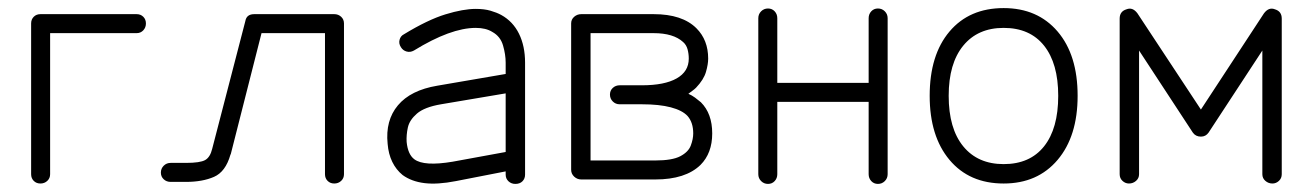

<svg xmlns="http://www.w3.org/2000/svg" viewBox="-20 -441 3248 475"><path d="M80 13Q70 13 63.5 6.5Q57 0 57 -10V-383Q57 -393 63.5 -399.5Q70 -406 80 -406H318Q328 -406 334.5 -399.5Q341 -393 341 -383Q341 -373 334.5 -366Q328 -359 318 -359H104V-10Q104 0 97 6.5Q90 13 80 13Z M807 13Q797 13 790.5 6.5Q784 0 784 -10V-359H627L551 -60L550 -58Q538 -16 509.5 -3.5Q481 9 440 9H402Q392 9 385 2.5Q378 -4 378 -14Q378 -24 385 -31Q392 -38 402 -38H440Q475 -38 487.5 -45Q500 -52 505 -73L587 -389Q590 -406 609 -406H807Q817 -406 824 -399.5Q831 -393 831 -383V-10Q831 0 824 6.5Q817 13 807 13Z M1255 14Q1245 14 1238 7.5Q1231 1 1231 -9V-17L1108 7Q1062 16 1030 12Q998 8 976 -8Q960 -21 950.5 -40.5Q941 -60 939 -85Q933 -143 964.5 -180.5Q996 -218 1062 -229L1231 -258V-286Q1231 -306 1224.5 -328.5Q1218 -351 1198 -362Q1182 -372 1157 -372Q1095 -372 1004 -316Q995 -311 986 -313.5Q977 -316 972 -324Q966 -333 968.5 -342.5Q971 -352 979 -356Q1038 -392 1082 -405.5Q1126 -419 1157 -419Q1178 -419 1193.5 -414.5Q1209 -410 1220 -404Q1249 -388 1264 -357.5Q1279 -327 1279 -286V-9Q1279 1 1272.5 7.5Q1266 14 1255 14ZM1100 -41 1231 -65V-210L1071 -183Q1030 -176 1011.5 -160Q993 -144 989 -125.5Q985 -107 986 -90Q989 -59 1005 -47Q1029 -29 1100 -41Z M1418 3Q1408 3 1400.5 -4Q1393 -11 1393 -21V-383Q1393 -393 1400.5 -399.5Q1408 -406 1418 -406H1597Q1668 -406 1703 -371Q1732 -342 1732 -296Q1732 -282 1726.5 -263Q1721 -244 1702 -224Q1698 -220 1693 -216.5Q1688 -213 1683 -209Q1692 -205 1699.5 -199.5Q1707 -194 1714 -188Q1742 -160 1742 -111Q1742 -62 1713 -33Q1676 3 1601 3ZM1441 -44H1601Q1643 -44 1663 -54.5Q1683 -65 1689 -81Q1695 -97 1695 -111Q1695 -138 1681 -154Q1668 -168 1639.5 -175.5Q1611 -183 1568 -183H1513Q1503 -183 1496 -190Q1489 -197 1489 -207Q1489 -217 1496 -223.5Q1503 -230 1513 -230H1568Q1624 -230 1654 -247Q1684 -264 1684 -296Q1684 -308 1681 -319Q1678 -330 1670 -337Q1646 -359 1597 -359H1441Z M1880 14Q1870 14 1863 7Q1856 0 1856 -10V-396Q1856 -406 1863 -413Q1870 -420 1880 -420Q1890 -420 1896.5 -413Q1903 -406 1903 -396V-236H2129V-396Q2129 -406 2135.5 -413Q2142 -420 2152 -420Q2162 -420 2169 -413Q2176 -406 2176 -396V-10Q2176 0 2169 7Q2162 14 2152 14Q2142 14 2135.5 7Q2129 0 2129 -10V-189H1903V-10Q1903 0 1896.5 7Q1890 14 1880 14Z M2463 13Q2378 13 2329 -45.5Q2280 -104 2280 -204Q2280 -305 2329 -363Q2378 -421 2463 -421Q2547 -421 2596.5 -363Q2646 -305 2646 -204Q2646 -104 2596.5 -45.5Q2547 13 2463 13ZM2463 -35Q2528 -35 2563 -79Q2598 -123 2598 -204Q2598 -284 2563 -328Q2528 -372 2463 -372Q2399 -372 2363 -328Q2327 -284 2327 -204Q2327 -123 2363 -79Q2399 -35 2463 -35Z M2773 13Q2764 13 2757 6.5Q2750 0 2750 -10V-395Q2750 -413 2767 -418Q2782 -424 2794 -408L2951 -170L3107 -408Q3119 -424 3134 -418Q3151 -413 3151 -395V-10Q3151 0 3144 6.5Q3137 13 3128 13Q3118 13 3110.5 6.5Q3103 0 3103 -10V-316L2970 -113Q2963 -103 2951 -103Q2938 -103 2931 -113L2798 -316V-10Q2798 0 2790.5 6.5Q2783 13 2773 13Z"/></svg>

Font: Zen Kurenaido
Style: Regular
Weight: 400
Designer: Yoshimichi Ohira
Foundry: Positype
Version: Version 1.001